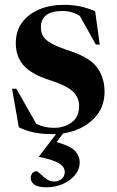

<svg xmlns="http://www.w3.org/2000/svg" viewBox="-20 -544 486 796"><path d="M173 232.5Q137 232.5 122.2 221.2Q107.5 210 107.5 194Q107.5 183.5 113.5 174.8Q119.5 166 132 166Q136 166 146.8 176.5Q157.5 187 172.2 197.8Q187 208.5 203.5 208.5Q223 208.5 235.8 197.5Q248.5 186.5 248.5 168.5Q248.5 157.5 240.5 146.5Q232.5 135.5 209.5 125.5Q186.5 115.5 142 106.5V104L212.5 12Q205.5 12 198 12Q152 12 118 4.5Q84 -3 58 -16.5L30 -176H48L130 -31Q163.5 -14 203.5 -14Q246.5 -14 277.2 -36.5Q308 -59 308 -105Q308 -140.5 281.5 -165.2Q255 -190 181.5 -213.5Q108 -237.5 76.8 -274Q45.5 -310.5 45.5 -365.5Q45.5 -416 72.2 -451.5Q99 -487 144 -505.5Q189 -524 243 -524Q282.5 -524 312.5 -517.5Q342.5 -511 374.5 -497.5L393.5 -359H377.5L311 -478Q279 -498.5 239 -498.5Q149.5 -498.5 149.5 -430Q149.5 -412 157.2 -396.2Q165 -380.5 191 -365.2Q217 -350 272 -332Q353.5 -305 383.5 -263Q413.5 -221 413.5 -163Q413.5 -95 365.5 -48.8Q317.5 -2.5 242 9L214.5 45Q274.5 62 292.5 83.2Q310.5 104.5 310.5 128.5Q310.5 158 291.2 181.5Q272 205 240.5 218.8Q209 232.5 173 232.5Z"/></svg>

Font: Newsreader Display SemiBold
Style: Regular
Weight: 600
Designer: Hugues Gentile
Foundry: Production Type
Version: Version 1.001